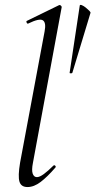

<svg xmlns="http://www.w3.org/2000/svg" viewBox="-20 -746 385 775"><path d="M91 9Q65 9 58.5 -13Q52 -35 61 -89L160 -619Q167 -655 153 -664Q139 -673 94 -651Q90 -649 87.5 -655Q85 -661 89 -662L218 -725Q222 -727 226 -723Q230 -719 229 -717L113 -89Q107 -59 112 -45Q117 -31 129 -31Q140 -31 157 -43.5Q174 -56 195 -77Q199 -81 203 -77Q207 -73 203 -69Q171 -32 144 -11.5Q117 9 91 9ZM261 -452 302 -724Q303 -728 310.5 -725Q318 -722 326 -715.5Q334 -709 340.5 -702.5Q347 -696 345 -693L272 -452Q271 -450 266 -450Q261 -450 261 -452Z"/></svg>

Font: Cormorant
Style: Italic
Weight: 400
Italic angle: -10°
Designer: Christian Thalmann (Catharsis Fonts)
Foundry: Catharsis Fonts
Version: Version 4.000